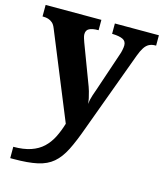

<svg xmlns="http://www.w3.org/2000/svg" viewBox="-115 -622 809 948"><g transform="rotate(15 289.5 -148.0)"><path d="M27 182Q79 182 116 169.5Q153 157 178 133.5Q203 110 219.5 77.5Q236 45 248 5L68 -435Q61 -453 51 -461.5Q41 -470 29.5 -473.5Q18 -477 4 -477H0V-536H285V-483H282Q254 -483 238 -475Q222 -467 222 -446Q222 -438 225.5 -426.5Q229 -415 232 -407L301 -224Q311 -199 316.5 -180Q322 -161 325 -146.5Q328 -132 329 -118Q331 -139 339.5 -165Q348 -191 351 -198L417 -394Q421 -404 424 -419Q427 -434 427 -443Q427 -465 409 -473.5Q391 -482 358 -483H354V-536H579V-483H575Q557 -483 543.5 -476Q530 -469 519.5 -453Q509 -437 499 -410L348 0Q322 73 298.5 119.5Q275 166 244 192.5Q213 219 165.5 229.5Q118 240 44 240H27Z"/></g></svg>

Font: Noto Serif Armenian
Style: Regular
Weight: 400
Designer: Monotype Design Team
Foundry: Monotype Imaging Inc.
Version: Version 2.007